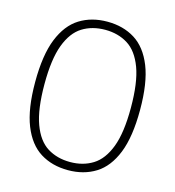

<svg xmlns="http://www.w3.org/2000/svg" viewBox="-112 -843 863 947"><g transform="rotate(15 320.0 -370.0)"><path d="M320.5 9Q239.5 9 179.2 -28.5Q119 -66 85.8 -149.2Q52.5 -232.5 52.5 -370Q52.5 -507.5 86 -590.8Q119.5 -674 179.8 -711.5Q240 -749 320.5 -749Q401.5 -749 461.5 -711.5Q521.5 -674 554.8 -590.8Q588 -507.5 588 -370Q588 -232.5 554.8 -149.2Q521.5 -66 461.2 -28.5Q401 9 320.5 9ZM320.5 -32.5Q386.5 -32.5 436.2 -63.5Q486 -94.5 513.8 -167.8Q541.5 -241 541.5 -368Q541.5 -497 513.8 -571.2Q486 -645.5 436.2 -676.5Q386.5 -707.5 320.5 -707.5Q254 -707.5 204.2 -676.5Q154.5 -645.5 127 -572.2Q99.5 -499 99.5 -372Q99.5 -243 127 -168.8Q154.5 -94.5 204.2 -63.5Q254 -32.5 320.5 -32.5Z"/></g></svg>

Font: Encode Sans SemiCondensed SemiCondensed ExtraLight
Style: Regular
Weight: 200
Width: 4
Designer: Multiple Designers
Foundry: Impallari Type
Version: Version 3.000; ttfautohint (v1.8.3) -l 8 -r 50 -G 200 -x 14 